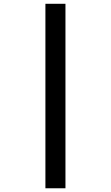

<svg xmlns="http://www.w3.org/2000/svg" viewBox="-20 -777 591 1024"><path d="M222.2 -756.8H329.1V227.1H222.2Z"/></svg>

Font: CAA NEO Sans
Style: Bold Italic
Weight: 700
Italic angle: -12°
Version: Version 1.10